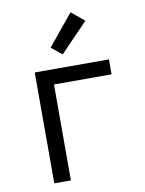

<svg xmlns="http://www.w3.org/2000/svg" viewBox="-86 -826 672 887"><g transform="rotate(-10 250.0 -382.5)"><path d="M96 0V-520H444V-450H174V0ZM238 -580 188 -620 307 -765 368 -715Z"/></g></svg>

Font: Iosevka Curly
Style: Regular
Weight: 400
Monospace: yes
Designer: Belleve Invis
Foundry: Belleve Invis
Version: Version 22.1.2; ttfautohint (v1.8.4)